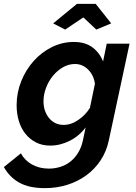

<svg xmlns="http://www.w3.org/2000/svg" viewBox="-70 -750 701 993"><path d="M205 -629 328 -730H425L505 -629L428 -597L361 -660L267 -597ZM162 223Q80 223 29.5 194.5Q-21 166 -50 114L38 43Q58 80 96 101Q134 122 183 122Q212 122 240.5 113.5Q269 105 292.5 87Q316 69 333.5 41Q351 13 359 -25L373 -91Q339 -46 290 -21.5Q241 3 190 3Q148 3 116 -13.5Q84 -30 61.5 -58Q39 -86 27.5 -124Q16 -162 16 -206Q16 -271 40 -330.5Q64 -390 104.5 -435Q145 -480 198.5 -506.5Q252 -533 312 -533Q370 -533 407.5 -505.5Q445 -478 463 -432L482 -524H600L493 -25Q481 33 450.5 79Q420 125 376 157Q332 189 277.5 206Q223 223 162 223ZM259 -104Q298 -104 335.5 -130Q373 -156 395 -192L421 -317Q414 -363 385 -391Q356 -419 318 -419Q285 -419 255.5 -402Q226 -385 203.5 -357.5Q181 -330 168 -295.5Q155 -261 155 -226Q155 -200 162.5 -178Q170 -156 183.5 -139.5Q197 -123 216 -113.5Q235 -104 259 -104Z"/></svg>

Font: PTCRaleway
Style: Bold Italic
Weight: 700
Italic angle: -12°
Designer: Matt McInerney, Pablo Impallari, Rodrigo Fuenzalida
Foundry: Matt McInerney, Pablo Impallari, Rodrigo Fuenzalida
Version: Version 3.000g; ttfautohint (v1.5) -l 8 -r 28 -G 28 -x 14 -D